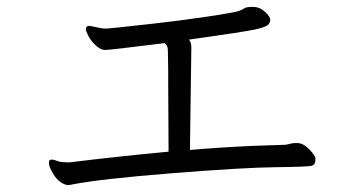

<svg xmlns="http://www.w3.org/2000/svg" viewBox="-20 -625 1040 557"><path d="M535 -479V-489Q535 -502 528 -510Q691 -533 720 -539.5Q749 -546 756.5 -552Q764 -558 764 -567.5Q764 -577 748.5 -591Q733 -605 714 -605Q695 -605 690 -601.5Q685 -598 674 -593.5Q663 -589 579 -576.5Q495 -564 421 -556Q347 -548 320 -545Q293 -542 289 -542L274 -543L240 -550Q229 -550 229 -540Q229 -535 236.5 -520.5Q244 -506 258 -493Q272 -480 285 -480Q298 -480 458 -500Q467 -493 467 -479L468 -418V-382L469 -185Q329 -172 182 -154H178Q156 -154 146 -158Q136 -162 132 -162Q128 -162 125 -161Q122 -160 122 -152Q122 -144 129 -130Q148 -93 176 -88Q182 -88 190 -90Q272 -106 479.5 -122.5Q687 -139 781.5 -140Q876 -141 885.5 -144.5Q895 -148 895 -161V-165Q895 -173 877.5 -191.5Q860 -210 842 -210H837Q829 -210 822 -208Q815 -206 808 -205L718 -202Q624 -198 531 -190Z"/></svg>

Font: LXGW WenKai Mono TC
Style: Regular
Weight: 400
Designer: LXGW / Fontworks Inc.
Foundry: LXGW / Fontworks Inc.
Version: Version 1.330